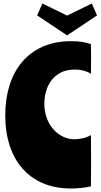

<svg xmlns="http://www.w3.org/2000/svg" viewBox="-20 -1065 574 1096"><path d="M387 -830Q423 -830 449.5 -825.5Q476 -821 499 -813Q499 -796 499.5 -777Q500 -758 500 -736Q500 -714 499.5 -689.5Q499 -665 499 -644Q461 -668 408 -668Q358 -668 324.5 -649.5Q291 -631 270.5 -602Q250 -573 241.5 -538.5Q233 -504 233 -473Q233 -431 246 -394Q259 -357 282.5 -329.5Q306 -302 337.5 -286Q369 -270 406 -270Q423 -270 449.5 -275Q476 -280 499 -294Q499 -259 499.5 -221Q500 -183 500 -147Q500 -109 499.5 -73Q499 -37 499 -1Q443 11 385 11Q297 11 227.5 -18Q158 -47 109.5 -101.5Q61 -156 35.5 -233.5Q10 -311 10 -407Q10 -499 34 -576.5Q58 -654 105.5 -710.5Q153 -767 223.5 -798.5Q294 -830 387 -830ZM192 -977 222 -1045 363 -976 504 -1045 534 -977 363 -863Z"/></svg>

Font: Ranchers
Style: Regular
Weight: 400
Designer: Pablo Impallari, Brenda Gallo
Foundry: Pablo Impallari, Brenda Gallo
Version: Version 1.000; ttfautohint (v0.8) -G 200 -r 50